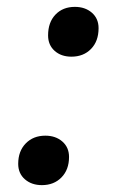

<svg xmlns="http://www.w3.org/2000/svg" viewBox="-20 -530 340 559"><path d="M188 -365Q158 -365 139 -382Q120 -399 120 -427Q120 -465 141.5 -487.5Q163 -510 198 -510Q228 -510 247.5 -493Q267 -476 267 -448Q267 -410 245 -387.5Q223 -365 188 -365ZM102 9Q72 9 52.5 -8Q33 -25 33 -53Q33 -90 55 -112.5Q77 -135 112 -135Q142 -135 161.5 -118Q181 -101 181 -73Q181 -36 159 -13.5Q137 9 102 9Z"/></svg>

Font: Elaine Sans Medium
Style: Italic
Weight: 500
Italic angle: -13°
Designer: Wei Huang
Foundry: Wei Huang
Version: Version 2.001;December 24, 2019;FontCreator 12.0.0.2547 64-b